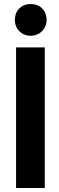

<svg xmlns="http://www.w3.org/2000/svg" viewBox="-20 -936 296 956"><path d="M60 0H203V-700H60ZM54 -837C54 -792 87 -758 133 -758C178 -758 212 -792 212 -837C212 -884 179 -916 133 -916C87 -916 54 -884 54 -837Z"/></svg>

Font: Vanilla Cream Black
Style: Regular
Weight: 900
Designer: Jeremy Tribby, Jinavaṁso
Foundry: Tribby Type
Version: Version 1.422;Glyphs 3.1.2 (3151)